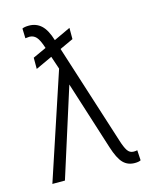

<svg xmlns="http://www.w3.org/2000/svg" viewBox="-113 -815 708 895"><g transform="rotate(-15 241.0 -367.5)"><path d="M113.8 -741.2Q148.9 -741.2 173.3 -718.8Q197.8 -696.3 213.4 -644.5L293.9 -682.1V-627.9L228.5 -597.7L382.8 -114.7Q393.1 -81.1 404.1 -64.2Q415 -47.4 434.1 -47.4Q444.8 -47.4 451.7 -49.3L454.6 0Q444.8 5.4 425.8 5.4Q391.6 5.4 369.9 -17.1Q348.1 -39.6 330.1 -96.7L225.1 -427.2L89.4 0H28.8L198.2 -511.2L177.2 -573.7L97.2 -536.6V-590.8L162.1 -620.6Q148.9 -661.6 135.5 -676Q122.1 -690.4 102.5 -690.4L83 -688.5L81.5 -735.8Q92.3 -741.2 113.8 -741.2Z"/></g></svg>

Font: Roboto Condensed Light
Style: Regular
Weight: 300
Designer: Google
Version: Version 2.134; 2016